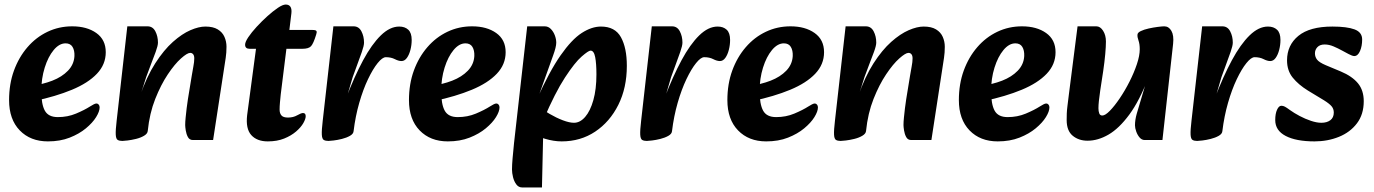

<svg xmlns="http://www.w3.org/2000/svg" viewBox="-20 -607 6056 846"><path d="M191 16Q114 16 67 -32.5Q20 -81 20 -166Q20 -237 41.5 -296Q63 -355 101 -399Q139 -443 189.5 -467Q240 -491 298 -491Q363 -491 404.5 -461.5Q446 -432 446 -377Q446 -323 407 -282Q368 -241 297 -211.5Q226 -182 131 -162L118 -229Q168 -235 210.5 -251.5Q253 -268 279.5 -295.5Q306 -323 308 -360Q309 -385 299.5 -400.5Q290 -416 269 -416Q241 -416 216.5 -386.5Q192 -357 177 -309Q162 -261 162 -206Q162 -148 177.5 -119.5Q193 -91 235 -91Q278 -91 315 -106.5Q352 -122 377 -138Q385 -143 392.5 -147Q400 -151 405 -151Q411 -151 415 -146Q419 -141 419 -134Q419 -116 403.5 -91Q388 -66 358.5 -41.5Q329 -17 287 -0.5Q245 16 191 16Z M830 10Q815 10 808 -3Q801 -16 798.5 -32Q796 -48 796 -56Q796 -70 798 -89.5Q800 -109 802.5 -130.5Q805 -152 808 -170L825 -274Q828 -294 832 -314Q836 -334 836 -350Q836 -362 831 -368Q826 -374 818 -374Q805 -374 777.5 -349.5Q750 -325 719.5 -279.5Q689 -234 664 -171Q639 -108 631 -30L596 -182Q626 -269 664 -328Q702 -387 742 -422.5Q782 -458 819 -474Q856 -490 885 -490Q919 -490 939.5 -477.5Q960 -465 969 -444.5Q978 -424 978 -401Q978 -375 974.5 -352Q971 -329 967 -303L919 10ZM519 14Q506 14 498.5 9.5Q491 5 490 -14Q489 -33 494 -75L541 -491H630Q653 -491 664.5 -469Q676 -447 676 -419Q676 -406 666 -378.5Q656 -351 644 -320.5Q632 -290 624 -267L598 -185L647 -191L631 -30Q630 -18 615 -9Q600 0 579.5 5Q559 10 542 12Q525 14 519 14Z M1160 16Q1112 16 1087 -12Q1062 -40 1069 -100L1108 -392H1080Q1060 -392 1060 -410Q1060 -422 1074 -443Q1088 -464 1111 -489Q1134 -514 1158.5 -536Q1183 -558 1204.5 -572.5Q1226 -587 1239 -587Q1253 -587 1259.5 -577.5Q1266 -568 1264 -549L1255 -475H1357Q1372 -475 1374.5 -470Q1377 -465 1373 -454Q1361 -415 1350.5 -403.5Q1340 -392 1312 -392H1242L1217 -191Q1215 -172 1213.5 -155Q1212 -138 1212 -124Q1212 -108 1220 -98.5Q1228 -89 1249 -89Q1272 -89 1289.5 -99Q1307 -109 1315 -109Q1327 -109 1327 -95Q1327 -83 1316.5 -64.5Q1306 -46 1284.5 -27.5Q1263 -9 1232 3.5Q1201 16 1160 16Z M1538 -29 1505 -175Q1542 -271 1580 -341.5Q1618 -412 1658 -451Q1698 -490 1739 -490Q1764 -490 1779 -476Q1794 -462 1794 -431Q1794 -409 1788.5 -387.5Q1783 -366 1773 -352Q1763 -338 1749 -338Q1736 -338 1719.5 -346.5Q1703 -355 1680 -355Q1665 -355 1644 -329Q1623 -303 1601.5 -258Q1580 -213 1563 -154Q1546 -95 1538 -29ZM1427 14Q1414 14 1406.5 9.5Q1399 5 1398 -14Q1397 -33 1402 -75L1449 -491H1538Q1561 -491 1572.5 -469Q1584 -447 1584 -419Q1584 -406 1574.5 -378.5Q1565 -351 1553.5 -320.5Q1542 -290 1534 -267L1510 -185L1555 -191L1538 -29Q1537 -17 1522 -8.5Q1507 0 1487 5Q1467 10 1450 12Q1433 14 1427 14Z M1953 16Q1876 16 1829 -32.5Q1782 -81 1782 -166Q1782 -237 1803.5 -296Q1825 -355 1863 -399Q1901 -443 1951.5 -467Q2002 -491 2060 -491Q2125 -491 2166.5 -461.5Q2208 -432 2208 -377Q2208 -323 2169 -282Q2130 -241 2059 -211.5Q1988 -182 1893 -162L1880 -229Q1930 -235 1972.5 -251.5Q2015 -268 2041.5 -295.5Q2068 -323 2070 -360Q2071 -385 2061.5 -400.5Q2052 -416 2031 -416Q2003 -416 1978.5 -386.5Q1954 -357 1939 -309Q1924 -261 1924 -206Q1924 -148 1939.5 -119.5Q1955 -91 1997 -91Q2040 -91 2077 -106.5Q2114 -122 2139 -138Q2147 -143 2154.5 -147Q2162 -151 2167 -151Q2173 -151 2177 -146Q2181 -141 2181 -134Q2181 -116 2165.5 -91Q2150 -66 2120.5 -41.5Q2091 -17 2049 -0.5Q2007 16 1953 16Z M2455 16Q2420 16 2381.5 4.5Q2343 -7 2310 -22L2353 -141Q2373 -122 2402 -105Q2431 -88 2460 -77Q2489 -66 2509 -66Q2536 -66 2558.5 -92Q2581 -118 2594.5 -166Q2608 -214 2608 -279Q2608 -327 2602.5 -355.5Q2597 -384 2582 -384Q2573 -384 2543 -358Q2513 -332 2469.5 -265.5Q2426 -199 2375 -80L2344 -166Q2401 -293 2450 -363Q2499 -433 2543 -461.5Q2587 -490 2628 -490Q2690 -490 2716 -443Q2742 -396 2742 -317Q2742 -220 2704.5 -145Q2667 -70 2602.5 -27Q2538 16 2455 16ZM2281 219Q2265 219 2255 205.5Q2245 192 2240.5 173.5Q2236 155 2236 140Q2236 120 2238.5 91.5Q2241 63 2245 23L2303 -491H2380Q2396 -491 2407.5 -479Q2419 -467 2425 -450.5Q2431 -434 2431 -419Q2431 -400 2417 -362Q2403 -324 2383 -267L2356 -191H2397L2382 -56L2374 -43L2368 219Z M2941 -29 2908 -175Q2945 -271 2983 -341.5Q3021 -412 3061 -451Q3101 -490 3142 -490Q3167 -490 3182 -476Q3197 -462 3197 -431Q3197 -409 3191.5 -387.5Q3186 -366 3176 -352Q3166 -338 3152 -338Q3139 -338 3122.5 -346.5Q3106 -355 3083 -355Q3068 -355 3047 -329Q3026 -303 3004.5 -258Q2983 -213 2966 -154Q2949 -95 2941 -29ZM2830 14Q2817 14 2809.5 9.5Q2802 5 2801 -14Q2800 -33 2805 -75L2852 -491H2941Q2964 -491 2975.5 -469Q2987 -447 2987 -419Q2987 -406 2977.5 -378.5Q2968 -351 2956.5 -320.5Q2945 -290 2937 -267L2913 -185L2958 -191L2941 -29Q2940 -17 2925 -8.5Q2910 0 2890 5Q2870 10 2853 12Q2836 14 2830 14Z M3356 16Q3279 16 3232 -32.5Q3185 -81 3185 -166Q3185 -237 3206.5 -296Q3228 -355 3266 -399Q3304 -443 3354.5 -467Q3405 -491 3463 -491Q3528 -491 3569.5 -461.5Q3611 -432 3611 -377Q3611 -323 3572 -282Q3533 -241 3462 -211.5Q3391 -182 3296 -162L3283 -229Q3333 -235 3375.5 -251.5Q3418 -268 3444.5 -295.5Q3471 -323 3473 -360Q3474 -385 3464.5 -400.5Q3455 -416 3434 -416Q3406 -416 3381.5 -386.5Q3357 -357 3342 -309Q3327 -261 3327 -206Q3327 -148 3342.5 -119.5Q3358 -91 3400 -91Q3443 -91 3480 -106.5Q3517 -122 3542 -138Q3550 -143 3557.5 -147Q3565 -151 3570 -151Q3576 -151 3580 -146Q3584 -141 3584 -134Q3584 -116 3568.5 -91Q3553 -66 3523.5 -41.5Q3494 -17 3452 -0.5Q3410 16 3356 16Z M3995 10Q3980 10 3973 -3Q3966 -16 3963.5 -32Q3961 -48 3961 -56Q3961 -70 3963 -89.5Q3965 -109 3967.5 -130.5Q3970 -152 3973 -170L3990 -274Q3993 -294 3997 -314Q4001 -334 4001 -350Q4001 -362 3996 -368Q3991 -374 3983 -374Q3970 -374 3942.5 -349.5Q3915 -325 3884.5 -279.5Q3854 -234 3829 -171Q3804 -108 3796 -30L3761 -182Q3791 -269 3829 -328Q3867 -387 3907 -422.5Q3947 -458 3984 -474Q4021 -490 4050 -490Q4084 -490 4104.5 -477.5Q4125 -465 4134 -444.5Q4143 -424 4143 -401Q4143 -375 4139.5 -352Q4136 -329 4132 -303L4084 10ZM3684 14Q3671 14 3663.5 9.5Q3656 5 3655 -14Q3654 -33 3659 -75L3706 -491H3795Q3818 -491 3829.5 -469Q3841 -447 3841 -419Q3841 -406 3831 -378.5Q3821 -351 3809 -320.5Q3797 -290 3789 -267L3763 -185L3812 -191L3796 -30Q3795 -18 3780 -9Q3765 0 3744.5 5Q3724 10 3707 12Q3690 14 3684 14Z M4376 16Q4299 16 4252 -32.5Q4205 -81 4205 -166Q4205 -237 4226.5 -296Q4248 -355 4286 -399Q4324 -443 4374.5 -467Q4425 -491 4483 -491Q4548 -491 4589.5 -461.5Q4631 -432 4631 -377Q4631 -323 4592 -282Q4553 -241 4482 -211.5Q4411 -182 4316 -162L4303 -229Q4353 -235 4395.5 -251.5Q4438 -268 4464.5 -295.5Q4491 -323 4493 -360Q4494 -385 4484.5 -400.5Q4475 -416 4454 -416Q4426 -416 4401.5 -386.5Q4377 -357 4362 -309Q4347 -261 4347 -206Q4347 -148 4362.5 -119.5Q4378 -91 4420 -91Q4463 -91 4500 -106.5Q4537 -122 4562 -138Q4570 -143 4577.5 -147Q4585 -151 4590 -151Q4596 -151 4600 -146Q4604 -141 4604 -134Q4604 -116 4588.5 -91Q4573 -66 4543.5 -41.5Q4514 -17 4472 -0.5Q4430 16 4376 16Z M4772 13Q4733 13 4706.5 -9Q4680 -31 4680 -78Q4680 -93 4680.5 -107Q4681 -121 4683.5 -140.5Q4686 -160 4690 -193L4728 -491H4811Q4828 -491 4840.5 -471.5Q4853 -452 4853 -424Q4853 -403 4850 -369Q4847 -335 4841 -294L4828 -209Q4824 -181 4822 -162.5Q4820 -144 4820 -130Q4820 -117 4823.5 -107.5Q4827 -98 4837 -98Q4850 -98 4870.5 -119Q4891 -140 4914 -174Q4937 -208 4957 -247.5Q4977 -287 4989.5 -324.5Q5002 -362 5002 -390Q5002 -413 4996.5 -428.5Q4991 -444 4992 -454Q4992 -463 5006.5 -470Q5021 -477 5041.5 -481.5Q5062 -486 5081.5 -488.5Q5101 -491 5110 -491Q5130 -491 5141.5 -471Q5153 -451 5149 -414L5102 10H5024Q5011 10 5001.5 -1Q4992 -12 4986.5 -27.5Q4981 -43 4981 -55Q4981 -78 4988.5 -105Q4996 -132 5009 -174Q5022 -216 5040 -282V-265Q5001 -163 4956 -102Q4911 -41 4864.5 -14Q4818 13 4772 13Z M5366 -29 5333 -175Q5370 -271 5408 -341.5Q5446 -412 5486 -451Q5526 -490 5567 -490Q5592 -490 5607 -476Q5622 -462 5622 -431Q5622 -409 5616.5 -387.5Q5611 -366 5601 -352Q5591 -338 5577 -338Q5564 -338 5547.5 -346.5Q5531 -355 5508 -355Q5493 -355 5472 -329Q5451 -303 5429.5 -258Q5408 -213 5391 -154Q5374 -95 5366 -29ZM5255 14Q5242 14 5234.5 9.5Q5227 5 5226 -14Q5225 -33 5230 -75L5277 -491H5366Q5389 -491 5400.5 -469Q5412 -447 5412 -419Q5412 -406 5402.5 -378.5Q5393 -351 5381.5 -320.5Q5370 -290 5362 -267L5338 -185L5383 -191L5366 -29Q5365 -17 5350 -8.5Q5335 0 5315 5Q5295 10 5278 12Q5261 14 5255 14Z M5772 16Q5691 16 5645 -8Q5599 -32 5599 -78Q5599 -106 5607 -123.5Q5615 -141 5626 -141Q5634 -141 5641.5 -137Q5649 -133 5664 -122Q5682 -109 5706.5 -96Q5731 -83 5756.5 -74.5Q5782 -66 5802 -66Q5827 -66 5842 -77.5Q5857 -89 5857 -111Q5857 -127 5847.5 -138.5Q5838 -150 5814 -165L5743 -208Q5701 -234 5676 -265Q5651 -296 5651 -341Q5651 -408 5701 -449Q5751 -490 5851 -490Q5915 -490 5948.5 -477.5Q5982 -465 5982 -433Q5982 -404 5972.5 -382Q5963 -360 5947 -360Q5942 -360 5935 -363Q5928 -366 5922 -369Q5912 -374 5894 -384Q5876 -394 5856 -402.5Q5836 -411 5817 -411Q5796 -411 5785 -399.5Q5774 -388 5774 -372Q5774 -356 5783.5 -344Q5793 -332 5821 -320L5888 -292Q5938 -271 5963.5 -240Q5989 -209 5989 -161Q5989 -103 5959 -63.5Q5929 -24 5879.5 -4Q5830 16 5772 16Z"/></svg>

Font: Alkatra SemiBold
Style: Regular
Weight: 600
Designer: Suman Bhandary
Version: Version 1.100;gftools[0.9.22]